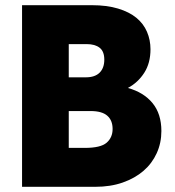

<svg xmlns="http://www.w3.org/2000/svg" viewBox="-20 -720 673 740"><path d="M65 -700H334Q392 -700 435 -687Q478 -674 505.5 -651.5Q533 -629 546.5 -597.5Q560 -566 560 -530Q560 -477 536 -439.5Q512 -402 473 -381Q534 -364 568 -322.5Q602 -281 602 -215Q602 -169 584 -129.5Q566 -90 533 -61.5Q500 -33 453 -16.5Q406 0 347 0H65ZM245 -292V-150H307Q368 -150 391 -170Q414 -190 414 -223Q414 -256 393.5 -274Q373 -292 329 -292ZM245 -550V-422H311Q346 -422 364 -440Q382 -458 382 -490Q382 -522 364 -536Q346 -550 314 -550Z"/></svg>

Font: Tilda Sans Black
Style: Regular
Weight: 900
Designer: ParaType Ltd
Foundry: ParaType Ltd
Version: Version 1.009